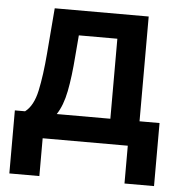

<svg xmlns="http://www.w3.org/2000/svg" viewBox="-51 -595 757 803"><g transform="rotate(5 327.5 -193.5)"><path d="M17.6 158.7V-106H60.5Q95.7 -132.8 109.6 -197.8Q123.5 -262.7 130.9 -354L146.5 -545.9H541V-106H625V158.7H501V0H143.6V158.7ZM193.4 -106H418.5V-441.9H256.8L249.5 -354Q243.2 -267.6 231 -205.8Q218.8 -144 193.4 -106Z"/></g></svg>

Font: Inter Semi Bold
Style: Regular
Weight: 600
Designer: Rasmus Andersson
Foundry: rsms
Version: Version 4.000;git-e0f93cc